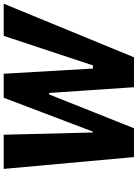

<svg xmlns="http://www.w3.org/2000/svg" viewBox="127 -872 745 1039"><g transform="rotate(-90 499.5 -352.5)"><path d="M169 0 105 -705H290L302 -223H307L490 -705H620L648 -222H665L825 -705H999L709 0H547L516 -459H508L325 0Z"/></g></svg>

Font: Nunito Sans 7pt Condensed Black
Style: Italic
Weight: 900
Width: 3
Italic angle: -9°
Designer: Vernon Adams
Foundry: Vernon Adams
Version: Version 3.101;gftools[0.9.27]